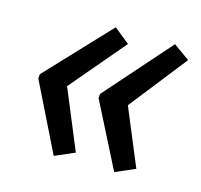

<svg xmlns="http://www.w3.org/2000/svg" viewBox="-70 -543 588 561"><g transform="rotate(15 224.0 -263.0)"><path d="M35 -265 36 -278 215 -468 262 -430 122 -265 197 -84 137 -58ZM220 -255 221 -268 395 -465 444 -430 308 -257 380 -84 320 -58Z"/></g></svg>

Font: Noto Sans UI Narrow
Style: Italic
Weight: 400
Width: 4
Italic angle: -12°
Designer: Monotype Design Team
Foundry: Monotype Imaging Inc.
Version: Version 1.001